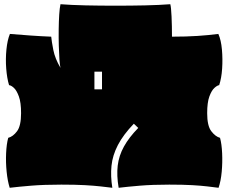

<svg xmlns="http://www.w3.org/2000/svg" viewBox="-20 -874 1083 911"><path d="M26 17Q16 -15 11.5 -59Q7 -103 9 -147Q11 -191 19 -220Q42 -226 61 -251.5Q80 -277 80 -337Q80 -388 69.5 -416.5Q59 -445 46 -457Q33 -469 23 -470Q13 -503 9.5 -548.5Q6 -594 10.5 -639Q15 -684 27 -713Q76 -709 124.5 -705.5Q173 -702 223 -700Q225 -678 233 -637Q241 -596 267 -552Q264 -563 262 -591.5Q260 -620 259 -657.5Q258 -695 258.5 -734Q259 -773 261 -805Q263 -837 267 -854Q318 -850 386 -848.5Q454 -847 527.5 -847Q601 -847 669 -848.5Q737 -850 788 -854Q792 -840 794 -795.5Q796 -751 796 -700Q864 -700 917 -703.5Q970 -707 1016 -713Q1029 -684 1033 -639Q1037 -594 1034 -548.5Q1031 -503 1020 -470Q1011 -469 997.5 -457Q984 -445 973.5 -416.5Q963 -388 963 -337Q963 -277 982.5 -251.5Q1002 -226 1024 -220Q1032 -191 1034 -147Q1036 -103 1032 -59Q1028 -15 1017 17Q993 14 964 10.5Q935 7 892 4.5Q849 2 783 2Q704 2 644 7Q584 12 543 17Q533 -41 538.5 -88Q544 -135 568 -178.5Q592 -222 636 -267L615 -287Q565 -235 539.5 -186Q514 -137 509 -87.5Q504 -38 513 17Q488 14 457.5 10.5Q427 7 382.5 4.5Q338 2 271 2Q189 2 128 7Q67 12 26 17ZM428 -450H464V-534H428Z"/></svg>

Font: Oi
Style: Regular
Weight: 400
Designer: Kostas Bartsokas, Mohamad Dakak
Foundry: Foundry5
Version: Version 4.000